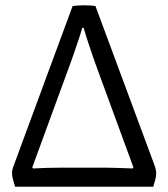

<svg xmlns="http://www.w3.org/2000/svg" viewBox="-20 -706 636 726"><path d="M37 0Q32 -16.5 29.5 -26Q27 -35.5 26.2 -41.2Q25.5 -47 25.5 -51.5Q25.5 -58.5 26.8 -64Q28 -69.5 30 -75L254.5 -683Q263.5 -684.5 276.5 -685.2Q289.5 -686 299.5 -686Q308 -686 321.2 -685.2Q334.5 -684.5 341 -683L566.5 -75Q568 -69.5 569.2 -64Q570.5 -58.5 570.5 -51.5Q570.5 -47 570 -41.2Q569.5 -35.5 567 -26Q564.5 -16.5 559.5 0ZM484.5 -73 352.5 -433Q338 -472 322 -519.5Q306 -567 296 -601H291Q285.5 -581 278 -558.5Q270.5 -536 263.5 -515.8Q256.5 -495.5 252 -482.5L102 -73L105 -69Q128 -70.5 157.2 -71.2Q186.5 -72 208 -72H383Q404 -72 432 -70.8Q460 -69.5 481.5 -69Z"/></svg>

Font: Signika
Style: Regular
Weight: 300
Designer: Anna Giedry
Foundry: Anna Giedry
Version: Version 2.000